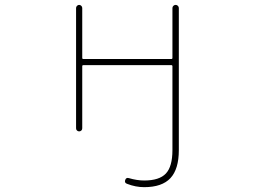

<svg xmlns="http://www.w3.org/2000/svg" viewBox="-20 -565 1040 790"><path d="M573.2 205.1Q538.1 205.1 502.9 191.4Q491.2 187.5 495.1 175.8Q499 164.1 510.7 168Q543.9 177.7 573.2 177.7Q635.7 177.7 662.6 148.9Q689.5 120.1 689.5 52.7V-292Q689.5 -296.9 685.5 -296.9H322.3Q318.4 -296.9 318.4 -292V-37.1Q318.4 -31.2 314.5 -27.8Q310.5 -24.4 305.7 -24.4Q300.8 -24.4 296.9 -27.8Q293 -31.2 293 -37.1V-532.2Q293 -537.1 296.9 -541Q300.8 -544.9 305.7 -544.9Q310.5 -544.9 314.5 -541Q318.4 -537.1 318.4 -532.2V-327.1Q318.4 -322.3 322.3 -322.3H685.5Q689.5 -322.3 689.5 -327.1V-532.2Q689.5 -537.1 693.4 -541Q697.3 -544.9 702.6 -544.9Q708 -544.9 711.9 -541Q715.8 -537.1 715.8 -532.2V52.7Q715.8 130.9 681.2 168Q646.5 205.1 573.2 205.1Z"/></svg>

Font: Rounded-X Mgen+ 2m thin
Style: Regular
Weight: 100
Designer: [Source Han Sans]
Ryoko NISHIZUKA  (kana & ideographs); Paul D. Hunt (Latin, Greek & Cyrillic); Wenlong ZHANG  (bopomofo
Version: Version 1.059.20150602